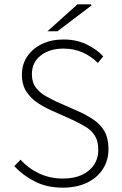

<svg xmlns="http://www.w3.org/2000/svg" viewBox="-20 -853 561 885"><path d="M269 12Q197 12 141.5 -16Q86 -44 46 -87L75 -117Q110 -77 160.5 -53.5Q211 -30 269 -30Q345 -30 389 -66.5Q433 -103 433 -162Q433 -203 417 -228Q401 -253 374 -269Q347 -285 315 -300L215 -345Q185 -358 154.5 -378Q124 -398 102.5 -429.5Q81 -461 81 -509Q81 -557 106 -593.5Q131 -630 174 -650.5Q217 -671 273 -671Q333 -671 380 -648Q427 -625 456 -593L431 -563Q401 -593 361.5 -611Q322 -629 273 -629Q208 -629 167.5 -597Q127 -565 127 -511Q127 -473 145.5 -449Q164 -425 191 -410Q218 -395 241 -384L341 -340Q379 -323 411 -301.5Q443 -280 461.5 -248Q480 -216 480 -165Q480 -115 454.5 -74.5Q429 -34 381.5 -11Q334 12 269 12ZM199 -709 337 -833H399L402 -828L245 -709Z"/></svg>

Font: Source Sans 3 Light
Style: Regular
Weight: 300
Designer: Paul D. Hunt
Foundry: Adobe
Version: Version 3.052;hotconv 1.1.0;makeotfexe 2.6.0